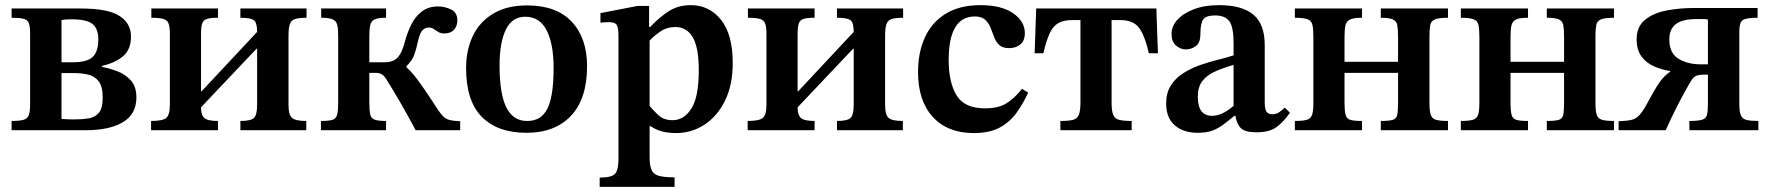

<svg xmlns="http://www.w3.org/2000/svg" viewBox="-20 -506 6875 746"><path d="M312 0H25V-36Q56 -36 71.5 -40.5Q87 -45 92 -59Q97 -73 97 -100V-375Q97 -403 92 -416Q87 -429 71.5 -433Q56 -437 25 -437V-473H293Q400 -473 444.5 -444Q489 -415 489 -364Q489 -313 457.5 -287Q426 -261 376 -250V-246Q404 -241 435 -229.5Q466 -218 488 -194Q510 -170 510 -127Q510 -63 458 -31.5Q406 0 312 0ZM268 -42Q299 -42 324 -46Q349 -50 364 -67.5Q379 -85 379 -127Q379 -170 363.5 -190Q348 -210 323 -216Q298 -222 268 -222H219V-44Q243 -42 268 -42ZM219 -428V-264H262Q319 -264 340.5 -285Q362 -306 362 -353Q362 -395 339 -413Q316 -431 258 -431Q250 -431 240 -430.5Q230 -430 219 -428Z M827 0H567V-36Q611 -36 625.5 -47.5Q640 -59 640 -99V-374Q640 -401 635 -414.5Q630 -428 614.5 -432.5Q599 -437 568 -437V-473H827V-437Q798 -437 784 -432.5Q770 -428 765.5 -414.5Q761 -401 761 -372V-151H763L979 -382Q979 -418 966.5 -427.5Q954 -437 914 -437V-473H1171V-437Q1143 -437 1127.5 -432.5Q1112 -428 1106.5 -413Q1101 -398 1101 -367V-99Q1101 -59 1115 -47.5Q1129 -36 1170 -36V0H914V-36Q954 -36 966.5 -47.5Q979 -59 979 -99V-317H977L761 -89Q761 -59 774 -47.5Q787 -36 827 -36Z M1480 0H1227V-36Q1258 -36 1272 -40.5Q1286 -45 1290 -60.5Q1294 -76 1294 -107V-366Q1294 -393 1290.5 -408.5Q1287 -424 1273 -430.5Q1259 -437 1228 -437V-473H1480V-437Q1449 -437 1435.5 -430.5Q1422 -424 1418.5 -408.5Q1415 -393 1415 -366V-264H1474Q1508 -264 1525.5 -283Q1543 -302 1556 -354Q1564 -382 1578.5 -411.5Q1593 -441 1618.5 -461Q1644 -481 1683 -481Q1707 -481 1732 -469.5Q1757 -458 1757 -426Q1757 -405 1744 -390.5Q1731 -376 1706 -376Q1692 -376 1682.5 -382Q1673 -388 1665 -393.5Q1657 -399 1646 -399Q1634 -399 1623.5 -390.5Q1613 -382 1605 -350Q1598 -317 1590 -294Q1582 -271 1559 -249V-245Q1576 -230 1591 -211Q1606 -192 1627.5 -161Q1649 -130 1684 -76Q1695 -60 1704.5 -51.5Q1714 -43 1728 -39.5Q1742 -36 1768 -35V0H1595Q1563 -60 1536.5 -106Q1510 -152 1481 -198Q1472 -213 1462 -218Q1452 -223 1438 -223H1415V-107Q1415 -77 1418.5 -61.5Q1422 -46 1436 -41Q1450 -36 1480 -36Z M2026 10Q1913 10 1852 -52Q1791 -114 1791 -241Q1791 -312 1817.5 -367Q1844 -422 1897 -453.5Q1950 -485 2028 -485Q2142 -485 2201.5 -421.5Q2261 -358 2261 -249Q2261 -122 2198.5 -56Q2136 10 2026 10ZM2029 -36Q2083 -36 2107 -84Q2131 -132 2131 -242Q2131 -335 2104 -388Q2077 -441 2021 -441Q1970 -441 1945.5 -391Q1921 -341 1921 -252Q1921 -140 1948 -87.5Q1975 -35 2029 -36Z M2601 220H2310V184Q2357 184 2370 169Q2383 154 2383 112V-368Q2383 -397 2376.5 -408.5Q2370 -420 2345 -420Q2335 -420 2324 -419Q2313 -418 2313 -418V-455L2457 -483H2502V-401H2506Q2544 -441 2580 -463.5Q2616 -486 2664 -486Q2736 -486 2781.5 -429Q2827 -372 2827 -261Q2827 -176 2797 -115Q2767 -54 2717 -21.5Q2667 11 2607 11Q2578 11 2554 5Q2530 -1 2507 -16H2504V105Q2504 138 2512 155Q2520 172 2541 177.5Q2562 183 2601 183ZM2593 -39Q2637 -39 2666 -83.5Q2695 -128 2695 -233Q2695 -322 2671.5 -361.5Q2648 -401 2604 -401Q2571 -401 2545 -383Q2519 -365 2504 -348V-95Q2516 -79 2537.5 -59Q2559 -39 2593 -39Z M3145 0H2885V-36Q2929 -36 2943.5 -47.5Q2958 -59 2958 -99V-374Q2958 -401 2953 -414.5Q2948 -428 2932.5 -432.5Q2917 -437 2886 -437V-473H3145V-437Q3116 -437 3102 -432.5Q3088 -428 3083.5 -414.5Q3079 -401 3079 -372V-151H3081L3297 -382Q3297 -418 3284.5 -427.5Q3272 -437 3232 -437V-473H3489V-437Q3461 -437 3445.5 -432.5Q3430 -428 3424.5 -413Q3419 -398 3419 -367V-99Q3419 -59 3433 -47.5Q3447 -36 3488 -36V0H3232V-36Q3272 -36 3284.5 -47.5Q3297 -59 3297 -99V-317H3295L3079 -89Q3079 -59 3092 -47.5Q3105 -36 3145 -36Z M3951 -161 3975 -146Q3955 -103 3929.5 -67.5Q3904 -32 3864.5 -10.5Q3825 11 3763 11Q3662 11 3604.5 -51.5Q3547 -114 3547 -226Q3547 -303 3574 -361.5Q3601 -420 3655 -453Q3709 -486 3790 -486Q3871 -486 3916.5 -454.5Q3962 -423 3962 -377Q3962 -348 3944.5 -333.5Q3927 -319 3901 -319Q3875 -319 3862 -331.5Q3849 -344 3842.5 -362.5Q3836 -381 3828.5 -399Q3821 -417 3807.5 -429.5Q3794 -442 3768 -442Q3716 -442 3691 -399Q3666 -356 3666 -274Q3666 -185 3697 -135Q3728 -85 3807 -85Q3858 -85 3889.5 -104Q3921 -123 3951 -161Z M4377 0H4100V-36Q4133 -36 4149.5 -40.5Q4166 -45 4172 -60.5Q4178 -76 4178 -108V-428H4147Q4112 -428 4091.5 -416Q4071 -404 4058 -375.5Q4045 -347 4034 -299H4000L4006 -473H4473L4479 -299H4444Q4427 -371 4404.5 -399.5Q4382 -428 4332 -428H4299V-108Q4299 -76 4305 -60.5Q4311 -45 4328 -40.5Q4345 -36 4377 -36Z M4634 10Q4578 10 4544.5 -19Q4511 -48 4511 -104Q4511 -145 4529 -173.5Q4547 -202 4576.5 -221Q4606 -240 4641 -252.5Q4676 -265 4711 -273.5Q4746 -282 4773 -291V-337Q4773 -401 4756.5 -423.5Q4740 -446 4701 -446Q4666 -446 4655 -430.5Q4644 -415 4644 -372Q4644 -341 4627 -327.5Q4610 -314 4586 -314Q4567 -314 4549.5 -329Q4532 -344 4532 -374Q4532 -404 4554.5 -429Q4577 -454 4618.5 -470Q4660 -486 4716 -486Q4806 -486 4850 -449Q4894 -412 4894 -331V-110Q4894 -80 4901.5 -71Q4909 -62 4925 -62Q4938 -62 4949.5 -69.5Q4961 -77 4972 -88L4992 -68Q4967 -32 4939.5 -12Q4912 8 4862 8Q4819 8 4802.5 -7Q4786 -22 4780 -56H4776Q4752 -36 4732.5 -21.5Q4713 -7 4690.5 1.5Q4668 10 4634 10ZM4773 -95V-254Q4732 -242 4700.5 -228Q4669 -214 4651.5 -191Q4634 -168 4634 -130Q4634 -56 4689 -56Q4729 -56 4773 -95Z M5272 0H5011V-36Q5042 -36 5057.5 -40.5Q5073 -45 5078 -60Q5083 -75 5083 -105V-364Q5083 -395 5079 -410.5Q5075 -426 5059.5 -431.5Q5044 -437 5011 -437V-473H5272V-437Q5240 -437 5226 -430.5Q5212 -424 5208 -408.5Q5204 -393 5204 -364V-266H5412V-364Q5412 -393 5409 -408.5Q5406 -424 5392 -430.5Q5378 -437 5345 -437V-473H5606V-437Q5570 -437 5555 -430.5Q5540 -424 5537 -408.5Q5534 -393 5534 -364V-108Q5534 -77 5538.5 -61.5Q5543 -46 5558 -41Q5573 -36 5606 -36V0H5345V-36Q5378 -36 5392 -40.5Q5406 -45 5409 -60.5Q5412 -76 5412 -108V-223H5204V-108Q5204 -76 5208 -60.5Q5212 -45 5226 -40.5Q5240 -36 5272 -36Z M5917 0H5656V-36Q5687 -36 5702.5 -40.5Q5718 -45 5723 -60Q5728 -75 5728 -105V-364Q5728 -395 5724 -410.5Q5720 -426 5704.5 -431.5Q5689 -437 5656 -437V-473H5917V-437Q5885 -437 5871 -430.5Q5857 -424 5853 -408.5Q5849 -393 5849 -364V-266H6057V-364Q6057 -393 6054 -408.5Q6051 -424 6037 -430.5Q6023 -437 5990 -437V-473H6251V-437Q6215 -437 6200 -430.5Q6185 -424 6182 -408.5Q6179 -393 6179 -364V-108Q6179 -77 6183.5 -61.5Q6188 -46 6203 -41Q6218 -36 6251 -36V0H5990V-36Q6023 -36 6037 -40.5Q6051 -45 6054 -60.5Q6057 -76 6057 -108V-223H5849V-108Q5849 -76 5853 -60.5Q5857 -45 5871 -40.5Q5885 -36 5917 -36Z M6452 0H6269V-35Q6302 -36 6320 -40.5Q6338 -45 6351.5 -60.5Q6365 -76 6382 -108Q6409 -159 6428 -186Q6447 -213 6469 -227V-230Q6437 -235 6407 -248Q6377 -261 6358 -286.5Q6339 -312 6339 -353Q6339 -402 6371 -428.5Q6403 -455 6454 -465Q6505 -475 6564 -475H6809V-437Q6765 -437 6751.5 -428Q6738 -419 6738 -385V-102Q6738 -72 6744 -58Q6750 -44 6766 -40Q6782 -36 6812 -36V0H6544V-36Q6577 -36 6592.5 -40.5Q6608 -45 6612 -59Q6616 -73 6616 -102V-216H6603Q6582 -216 6571 -211.5Q6560 -207 6552 -194Q6546 -185 6530 -156.5Q6514 -128 6493.5 -87.5Q6473 -47 6452 0ZM6588 -256H6616V-430Q6609 -432 6596.5 -432Q6584 -432 6573 -432Q6517 -432 6491.5 -412.5Q6466 -393 6466 -353Q6466 -299 6502 -277.5Q6538 -256 6588 -256Z"/></svg>

Font: STIX Two Text SemiBold
Style: Regular
Weight: 600
Designer: Ross Mills, John Hudson & Paul Hanslow, Tiro Typeworks Ltd; with prior portions MicroPress Inc., and Coen Hoffman.
Foundry: Tiro Typeworks Ltd
Version: Version 2.13 b171